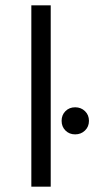

<svg xmlns="http://www.w3.org/2000/svg" viewBox="-20 -703 355 723"><path d="M98 -683H171V0H98ZM212 -248Q212 -270 226.5 -284.5Q241 -299 263 -299Q285 -299 300 -284.5Q315 -270 315 -248Q315 -226 300 -211.5Q285 -197 263 -197Q241 -197 226.5 -211.5Q212 -226 212 -248Z"/></svg>

Font: Fahkwang Light
Style: Regular
Weight: 300
Version: Version 1.000; ttfautohint (v1.6)